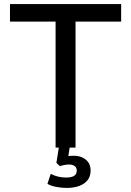

<svg xmlns="http://www.w3.org/2000/svg" viewBox="-20 -725 644 943"><path d="M253 0V-619H29V-705H575V-619H351V0ZM307 198Q283 198 256.5 193Q230 188 213 178L229 129Q245 137 263.5 142Q282 147 305 147Q330 147 343.5 139Q357 131 357 113Q357 98 346.5 90.5Q336 83 319 83Q310 83 298 85Q286 87 274 91L257 75L272 -20H325L313 60L288 48Q298 44 313 42Q328 40 343 40Q365 40 383.5 48Q402 56 413.5 72Q425 88 425 113Q425 141 410 160Q395 179 368.5 188.5Q342 198 307 198Z"/></svg>

Font: Nunito Sans 7pt SemiCondensed Medium
Style: Regular
Weight: 500
Width: 4
Designer: Vernon Adams
Foundry: Vernon Adams
Version: Version 3.101;gftools[0.9.27]